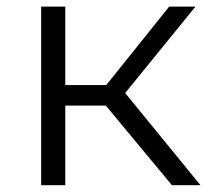

<svg xmlns="http://www.w3.org/2000/svg" viewBox="-20 -545 621 565"><path d="M485.9 0 270.4 -259.6 329.2 -294.8 569.9 0ZM101.1 0V-525.5H172.1V0ZM150.4 -234.2V-294.7H319.3V-234.2ZM334.9 -254.7 268.7 -264.7 477.8 -525.5H555.1Z"/></svg>

Font: Montserrat Alternates Thin
Style: Regular
Weight: 100
Designer: Julieta Ulanovsky
Foundry: Julieta Ulanovsky
Version: Version 9.000